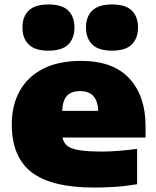

<svg xmlns="http://www.w3.org/2000/svg" viewBox="-20 -833 703 864"><path d="M405 11Q211 11 122 -58Q33 -127 33 -273Q33 -359.5 68.8 -423.8Q104.5 -488 174 -523.5Q243.5 -559 345 -559Q489 -559 562 -480Q635 -401 635 -265V-214H261.5Q265.5 -191 282 -177.2Q298.5 -163.5 336.2 -157.2Q374 -151 442 -151Q476.5 -151 518 -154.5Q559.5 -158 597 -163V-4Q544 5 496 8Q448 11 405 11ZM341 -423Q300.5 -423 281 -401.5Q261.5 -380 260 -334H422Q418.5 -423 341 -423ZM484 -605Q423.5 -605 395.2 -632.8Q367 -660.5 367 -709Q367 -758 395.2 -785.5Q423.5 -813 484 -813Q545 -813 573 -785.5Q601 -758 601 -709Q601 -660.5 573 -632.8Q545 -605 484 -605ZM198 -605Q137.5 -605 109.2 -632.8Q81 -660.5 81 -709Q81 -758 109.2 -785.5Q137.5 -813 198 -813Q259 -813 287 -785.5Q315 -758 315 -709Q315 -660.5 287 -632.8Q259 -605 198 -605Z"/></svg>

Font: Encode Sans Expanded Black
Style: Regular
Weight: 900
Width: 7
Designer: Multiple Designers
Foundry: Impallari Type
Version: Version 3.000; ttfautohint (v1.8.3) -l 8 -r 50 -G 200 -x 14 